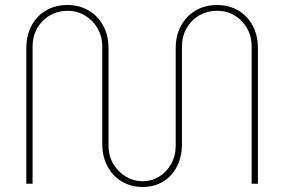

<svg xmlns="http://www.w3.org/2000/svg" viewBox="-20 -733 1134 766"><path d="M549 13Q503 13 466.5 -8.5Q430 -30 409 -69Q388 -108 388 -160V-547Q388 -588 369 -620.5Q350 -653 318.5 -671.5Q287 -690 249 -690Q211 -690 179 -671.5Q147 -653 128.5 -620.5Q110 -588 110 -547V0H85V-540Q85 -592 106 -631Q127 -670 164 -691.5Q201 -713 249 -713Q296 -713 333 -691.5Q370 -670 391.5 -631Q413 -592 413 -540V-153Q413 -111 432 -79Q451 -47 482 -28.5Q513 -10 549 -10Q585 -10 615 -28.5Q645 -47 663 -79Q681 -111 681 -153V-540Q681 -592 702.5 -631Q724 -670 761 -691.5Q798 -713 846 -713Q893 -713 930 -691.5Q967 -670 988 -631Q1009 -592 1009 -540V0H984V-547Q984 -588 965.5 -620.5Q947 -653 916 -671.5Q885 -690 846 -690Q807 -690 775 -671.5Q743 -653 724.5 -620.5Q706 -588 706 -547V-160Q706 -108 686 -69Q666 -30 630.5 -8.5Q595 13 549 13Z"/></svg>

Font: MuseoModerno Thin Thin
Style: Regular
Weight: 250
Version: Version 1.003